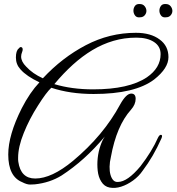

<svg xmlns="http://www.w3.org/2000/svg" viewBox="-20 -870 877 954"><path d="M803 -850Q819 -850 827.5 -839.5Q836 -829 836.5 -817Q837 -805 828.5 -794.5Q820 -784 804 -784Q788 -782 780 -793Q772 -804 772 -817Q772 -830 779.5 -840.5Q787 -851 803 -850ZM674 -850Q690 -850 698.5 -839.5Q707 -829 707.5 -817Q708 -805 699.5 -794.5Q691 -784 675 -784Q659 -782 651 -793Q643 -804 643 -817Q643 -830 650.5 -840.5Q658 -851 674 -850ZM632 -405Q654 -405 654 -379Q654 -351 631 -325Q559 -245 531 -90Q525 -65 524.5 -42Q524 -19 529 -1.5Q534 16 543 25.5Q552 35 566 34Q613 34 678 -44Q735 -118 765 -186Q773 -202 781 -200Q789 -198 782 -182Q742 -92 689 -22Q670 6 641 27Q612 48 582 57.5Q552 67 525 62Q498 57 483 32Q469 10 465.5 -21.5Q462 -53 465.5 -85Q469 -117 479 -146Q489 -175 501 -192Q450 -131 396.5 -83Q343 -35 286 2Q228 38 153 46Q146 47 129.5 47Q113 47 90 35Q21 7 21 -102Q21 -199 88 -332Q128 -410 176 -461Q112 -491 82 -525Q59 -550 59 -584Q59 -618 73 -629Q83 -642 91 -632Q95 -624 90 -612Q85 -600 85 -589Q85 -564 110 -539Q142 -504 193 -481Q289 -584 406.5 -645.5Q524 -707 655 -707Q729 -707 773 -674Q817 -642 817 -586Q817 -531 746 -475Q651 -403 445 -403Q328 -403 235 -434Q210 -411 169 -346Q126 -279 98 -209Q70 -140 70 -86Q70 -81 70 -76Q70 -71 71 -66Q83 17 155 17Q237 17 343 -71Q494 -197 577 -351Q607 -405 632 -405ZM778 -601Q778 -640 745 -661.5Q712 -683 658 -683Q598 -683 543.5 -667Q489 -651 439 -621Q389 -591 342 -548.5Q295 -506 250 -452Q336 -426 443 -426Q621 -426 710 -486Q778 -533 778 -601Z"/></svg>

Font: #9Slide05 Great Vibes
Style: Regular
Weight: 400
Designer: Robert E. Leuschke
Foundry: Robert E. Leuschke
Version: Version 1.001